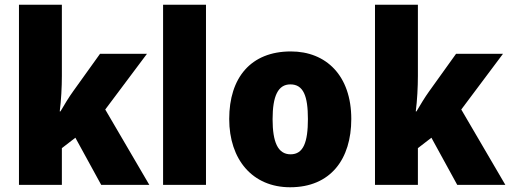

<svg xmlns="http://www.w3.org/2000/svg" viewBox="-20 -780 2152 810"><path d="M241 -460V-760H60V0H241V-155L298 -199L407 0H610L424 -318L600 -553H402L288 -394C272 -372 250 -336 235 -310H232C238 -356 241 -413 241 -460Z M849 0V-760H668V0Z M1462 -278C1462 -461 1356 -563 1207 -563C1038 -563 947 -452 947 -278C947 -107 1045 10 1204 10C1375 10 1462 -109 1462 -278ZM1130 -277C1130 -375 1153 -424 1205 -424C1260 -424 1279 -375 1279 -278C1279 -180 1260 -129 1206 -129C1152 -129 1130 -181 1130 -277Z M1743 -460V-760H1562V0H1743V-155L1800 -199L1909 0H2112L1926 -318L2102 -553H1904L1790 -394C1774 -372 1752 -336 1737 -310H1734C1740 -356 1743 -413 1743 -460Z"/></svg>

Font: Noto Sans Kannada SemiCondensed Black
Style: Regular
Weight: 900
Width: 4
Designer: Jelle Bosma - Monotype Design Team
Foundry: Monotype Imaging Inc.
Version: Version 2.005